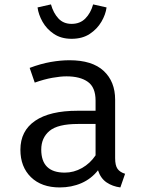

<svg xmlns="http://www.w3.org/2000/svg" viewBox="-20 -818 655 850"><path d="M489.7 -117.9Q489.7 -85.1 500.5 -70.3Q511.3 -55.4 533.8 -48.7L512.8 11.8Q477.9 7.2 451.8 -10.5Q425.6 -28.2 413.8 -64.1Q384.6 -26.7 340.8 -7.4Q296.9 11.8 244.6 11.8Q163.6 11.8 116.9 -33.8Q70.3 -79.5 70.3 -154.9Q70.3 -238.5 135.4 -283.1Q200.5 -327.7 323.6 -327.7H403.1V-372.8Q403.1 -431.3 369 -455.6Q334.9 -480 274.4 -480Q247.7 -480 211.8 -473.6Q175.9 -467.2 133.8 -452.3L111.3 -517.4Q160.5 -535.9 204.4 -543.6Q248.2 -551.3 287.7 -551.3Q388.2 -551.3 439 -504.1Q489.7 -456.9 489.7 -376.9ZM266.7 -53.8Q306.7 -53.8 342.8 -74.1Q379 -94.4 403.1 -130.3V-269.2H325.1Q235.9 -269.2 199.2 -238.5Q162.6 -207.7 162.6 -155.9Q162.6 -53.8 266.7 -53.8ZM296.9 -646.2Q250.8 -646.2 218.5 -667.9Q186.2 -689.7 168.2 -721.8Q150.3 -753.8 146.2 -785.1L205.6 -798.5Q216.4 -760 238.7 -736.2Q261 -712.3 296.9 -712.3Q334.4 -712.3 357.9 -736.2Q381.5 -760 392.3 -798.5L451.8 -785.1Q447.7 -753.8 429 -721.8Q410.3 -689.7 377.4 -667.9Q344.6 -646.2 296.9 -646.2Z"/></svg>

Font: FiraCode Nerd Font
Style: Regular
Weight: 400
Designer: Carrois Corporate, Edenspiekermann AG, Nikita Prokopov
Foundry: Carrois Corporate, Edenspiekermann AG, Nikita Prokopov
Version: Version 6.002;Nerd Fonts 2.2.2